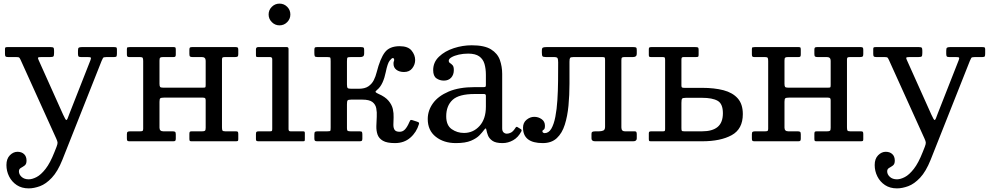

<svg xmlns="http://www.w3.org/2000/svg" viewBox="-20 -780 5466 1060"><path d="M15.5 131C15.5 153.3 20.4 174.3 30.2 194C40.1 213.7 54.2 229.6 72.5 241.8C90.8 253.9 112.8 260 138.5 260C157.8 260 178.6 255.9 200.8 247.8C222.9 239.6 244.8 224.1 266.2 201.2C287.8 178.4 307.2 145.3 324.5 102L541 -444C544.3 -452 547 -457.5 549 -460.5C551 -463.5 557.7 -465 569 -465H610C617.7 -465 622.2 -466.5 623.5 -469.5C624.8 -472.5 625.5 -477.7 625.5 -485V-508C625.5 -513.7 624.3 -517.1 622 -518.2C619.7 -519.4 615.7 -520 610 -520H431C422.7 -520 417.2 -518.8 414.5 -516.5C411.8 -514.2 410.5 -508.7 410.5 -500V-483C410.5 -476.3 411.4 -471.7 413.2 -469C415.1 -466.3 419.7 -465 427 -465H463C473.7 -465 479.8 -464 481.2 -462C482.8 -460 482.2 -455.3 479.5 -448L363.5 -153C359.2 -141.3 355.8 -132.5 353.5 -126.5C351.2 -120.5 348.7 -117.5 346 -117.5C343.3 -117.5 337.5 -127.3 328.5 -147L192.5 -450C189.2 -457 188.7 -461.2 191 -462.8C193.3 -464.2 199.7 -465 210 -465H257C266.7 -465 272.7 -466.2 275 -468.8C277.3 -471.2 278.5 -477.5 278.5 -487.5V-500C278.5 -508.7 277.4 -514.2 275.2 -516.5C273.1 -518.8 268 -520 260 -520H21C16.3 -520 12.9 -519.5 10.8 -518.5C8.6 -517.5 7.5 -514.7 7.5 -510V-482C7.5 -475 8.6 -470.4 10.8 -468.2C12.9 -466.1 17.7 -465 25 -465H68C78 -465 84.1 -464 86.2 -462C88.4 -460 91 -455.7 94 -449L290.5 -15C295.2 -5 297.6 2.6 297.8 7.8C297.9 12.9 296 20.7 292 31L280.5 60C264.8 100 248.5 130.8 231.5 152.5C214.5 174.2 198 189.2 182 197.5C166 205.8 151.5 210 138.5 210C122.2 210 109.1 205.5 99.2 196.5C89.4 187.5 84.5 177.3 84.5 166C84.5 157.3 88 151.1 95 147.2C102 143.4 109 138.9 116 133.8C123 128.6 126.5 119.7 126.5 107C126.5 91.3 121.9 79.2 112.8 70.8C103.6 62.2 91.5 58 76.5 58C61.2 58 47.2 64.4 34.5 77.2C21.8 90.1 15.5 108 15.5 131Z M1205.5 -77.5V-451C1205.5 -457.3 1206.8 -461.2 1209.2 -462.8C1211.8 -464.2 1216.2 -465 1222.5 -465H1277.5C1284.2 -465 1288.8 -465.9 1291.5 -467.8C1294.2 -469.6 1295.5 -474 1295.5 -481V-504C1295.5 -510.3 1294.7 -514.6 1293 -516.8C1291.3 -518.9 1287.5 -520 1281.5 -520H1039.5C1033.8 -520 1030.1 -519 1028.2 -517C1026.4 -515 1025.5 -511 1025.5 -505V-482C1025.5 -474.7 1026.8 -470 1029.2 -468C1031.8 -466 1036.3 -465 1043 -465H1094.5C1108.5 -465 1115.5 -458.2 1115.5 -444.5V-311C1115.5 -303.7 1114.8 -299.3 1113.5 -298C1112.2 -296.7 1107.8 -296 1100.5 -296H880.5C871.5 -296 865.9 -297.5 863.8 -300.5C861.6 -303.5 860.5 -309.2 860.5 -317.5V-445.5C860.5 -454.2 861.8 -459.6 864.5 -461.8C867.2 -463.9 872.5 -465 880.5 -465H938C943.3 -465 946.8 -466.1 948.2 -468.2C949.8 -470.4 950.5 -474.2 950.5 -479.5V-504.5C950.5 -510.2 950 -514.2 949 -516.5C948 -518.8 944.8 -520 939.5 -520H696C690.7 -520 686.8 -519.6 684.2 -518.8C681.8 -517.9 680.5 -514.7 680.5 -509V-480C680.5 -474.3 681.3 -470.4 683 -468.2C684.7 -466.1 688.2 -465 693.5 -465H752.5C761.2 -465 766.3 -463.4 768 -460.2C769.7 -457.1 770.5 -451.2 770.5 -442.5V-69C770.5 -62.7 769.3 -58.8 767 -57.2C764.7 -55.8 760.2 -55 753.5 -55H698.5C692.2 -55 687.6 -54.1 684.8 -52.2C681.9 -50.4 680.5 -46 680.5 -39V-16C680.5 -9.7 681.3 -5.4 683 -3.2C684.7 -1.1 688.5 0 694.5 0H936.5C942.2 0 945.9 -1 947.8 -3C949.6 -5 950.5 -9 950.5 -15V-38C950.5 -45.3 949.2 -50 946.8 -52C944.2 -54 939.7 -55 933 -55H881.5C867.5 -55 860.5 -61.8 860.5 -75.5V-218C860.5 -228.7 862.1 -235.2 865.2 -237.5C868.4 -239.8 875 -241 885 -241H1100C1106.3 -241 1110.5 -239.9 1112.5 -237.8C1114.5 -235.6 1115.5 -231.5 1115.5 -225.5V-74.5C1115.5 -65.8 1114.2 -60.4 1111.5 -58.2C1108.8 -56.1 1103.5 -55 1095.5 -55H1038C1032.7 -55 1029.2 -54 1027.8 -52C1026.2 -50 1025.5 -46.2 1025.5 -40.5V-15.5C1025.5 -10.2 1026 -6.2 1027 -3.8C1028 -1.2 1031.2 0 1036.5 0H1280C1285.7 0 1289.7 -0.5 1292 -1.5C1294.3 -2.5 1295.5 -5.7 1295.5 -11V-40C1295.5 -45.7 1294.8 -49.6 1293.2 -51.8C1291.8 -53.9 1288.2 -55 1282.5 -55H1223.5C1214.8 -55 1209.7 -56.6 1208 -59.8C1206.3 -62.9 1205.5 -68.8 1205.5 -77.5Z M1463 -700C1463 -683.7 1468.9 -669.6 1480.8 -657.8C1492.6 -645.9 1506.7 -640 1523 -640C1539.7 -640 1553.8 -645.9 1565.5 -657.8C1577.2 -669.6 1583 -683.7 1583 -700C1583 -716.7 1577.2 -730.8 1565.5 -742.5C1553.8 -754.2 1539.7 -760 1523 -760C1506.7 -760 1492.6 -754.2 1480.8 -742.5C1468.9 -730.8 1463 -716.7 1463 -700ZM1471 -465C1479 -465 1483 -461 1483 -453V-69C1483 -63.7 1482.5 -60 1481.5 -58C1480.5 -56 1477.2 -55 1471.5 -55H1409.5C1403.5 -55 1399.2 -54.2 1396.8 -52.5C1394.2 -50.8 1393 -46.7 1393 -40V-12C1393 -6.7 1394.2 -3.3 1396.5 -2C1398.8 -0.7 1402.8 0 1408.5 0H1653.5C1658.2 0 1660.9 -0.8 1661.8 -2.5C1662.6 -4.2 1663 -7.3 1663 -12V-45C1663 -49.7 1662.2 -52.5 1660.5 -53.5C1658.8 -54.5 1655.7 -55 1651 -55H1583.5C1576.5 -55 1573 -59 1573 -67V-509.5C1573 -516.5 1569.8 -520 1563.5 -520H1405C1397 -520 1393 -515.7 1393 -507V-477C1393 -472 1393.5 -468.8 1394.5 -467.2C1395.5 -465.8 1398.5 -465 1403.5 -465Z M2293 -95C2294.3 -99.3 2293.8 -102.3 2291.5 -104C2289.2 -105.7 2285.5 -107.3 2280.5 -109L2255.5 -117C2250.5 -118.7 2247.1 -118.2 2245.2 -115.8C2243.4 -113.2 2241.7 -110 2240 -106C2232.7 -88.7 2224.8 -75.4 2216.5 -66.2C2208.2 -57.1 2198.2 -52.5 2186.5 -52.5C2172.5 -52.5 2163.2 -56.1 2158.5 -63.2C2153.8 -70.4 2151.6 -80 2151.8 -92C2151.9 -104 2152.3 -117.4 2153 -132.2C2153.7 -147.1 2152.2 -162.3 2148.8 -178C2145.2 -193.7 2137.4 -208.8 2125.2 -223.5C2113.1 -238.2 2094.3 -251 2069 -262C2060.7 -265.7 2055.6 -268.8 2053.8 -271.5C2051.9 -274.2 2054.7 -278.3 2062 -284C2074 -293.7 2083.9 -307.2 2091.8 -324.5C2099.6 -341.8 2105.5 -360.7 2109.5 -381C2116.2 -414 2123.4 -435.3 2131.2 -445C2139.1 -454.7 2144.7 -459.5 2148 -459.5C2153.3 -459.5 2156 -456.3 2156 -450C2156 -445 2155.4 -442 2154.2 -441C2153.1 -440 2152.5 -435.7 2152.5 -428C2152.5 -414 2157.8 -402.9 2168.5 -394.8C2179.2 -386.6 2193.2 -382.5 2210.5 -382.5C2230.5 -382.5 2245.8 -389.4 2256.2 -403.2C2266.8 -417.1 2272 -432.2 2272 -448.5C2272 -467.2 2265.4 -484.6 2252.2 -500.8C2239.1 -516.9 2217.2 -525 2186.5 -525C2149.2 -525 2121.9 -513.8 2104.8 -491.2C2087.6 -468.8 2072.5 -432 2059.5 -381C2055.8 -365.7 2050.5 -351.1 2043.5 -337.2C2036.5 -323.4 2026.5 -312.1 2013.5 -303.2C2000.5 -294.4 1982.8 -290 1960.5 -290H1919C1908.3 -290 1901.8 -291.4 1899.2 -294.2C1896.8 -297.1 1895.5 -303.7 1895.5 -314V-441.5C1895.5 -453.2 1896.5 -460 1898.5 -462C1900.5 -464 1907.3 -465 1919 -465H1969.5C1975.8 -465 1980.9 -466.3 1984.8 -469C1988.6 -471.7 1990.5 -477.3 1990.5 -486V-503C1990.5 -510.7 1989.4 -515.4 1987.2 -517.2C1985.1 -519.1 1980.2 -520 1972.5 -520H1729.5C1723.2 -520 1719.2 -518.8 1717.8 -516.5C1716.2 -514.2 1715.5 -509.7 1715.5 -503V-487.5C1715.5 -478.5 1716.3 -472.5 1718 -469.5C1719.7 -466.5 1724.8 -465 1733.5 -465H1786C1796.7 -465 1802.6 -463.7 1803.8 -461C1804.9 -458.3 1805.5 -451.7 1805.5 -441V-76.5C1805.5 -66.5 1804.9 -60.4 1803.8 -58.2C1802.6 -56.1 1796.8 -55 1786.5 -55H1733.5C1726.5 -55 1721.8 -54 1719.2 -52C1716.8 -50 1715.5 -45.2 1715.5 -37.5V-16C1715.5 -9.7 1716.5 -5.4 1718.5 -3.2C1720.5 -1.1 1724.7 0 1731 0H1964C1970.7 0 1975.1 -0.8 1977.2 -2.5C1979.4 -4.2 1980.5 -8.2 1980.5 -14.5V-37C1980.5 -44.3 1979.7 -49.2 1978 -51.5C1976.3 -53.8 1972 -55 1965 -55H1915.5C1907.5 -55 1902.2 -55.9 1899.5 -57.8C1896.8 -59.6 1895.5 -64.3 1895.5 -72V-204C1895.5 -215 1896.6 -222.1 1898.8 -225.2C1900.9 -228.4 1907.5 -230 1918.5 -230H1980.5C2005.8 -230 2024.2 -225.7 2035.8 -217C2047.2 -208.3 2054.4 -196.8 2057.2 -182.5C2060.1 -168.2 2061 -152.5 2060 -135.5C2059 -118.5 2058.2 -101.5 2057.8 -84.5C2057.2 -67.5 2059.4 -51.8 2064.2 -37.5C2069.1 -23.2 2078.9 -11.7 2093.8 -3C2108.6 5.7 2130.8 10 2160.5 10C2194.2 10 2222.4 0.1 2245.2 -19.8C2268.1 -39.6 2284 -64.7 2293 -95Z M2341.5 -123C2341.5 -81 2356.2 -48.3 2385.8 -25C2415.2 -1.7 2452.2 10 2496.5 10C2531.8 10 2559.8 5.6 2580.5 -3.2C2601.2 -12.1 2616.8 -22.2 2627.5 -33.5C2638.2 -44.8 2646.2 -54.2 2651.5 -61.5C2656.2 -67.8 2659.4 -71 2661.2 -71C2663.1 -71 2664.5 -68 2665.5 -62C2666.8 -54 2669.6 -44.3 2673.8 -33C2677.9 -21.7 2686.1 -11.7 2698.2 -3C2710.4 5.7 2729 10 2754 10H2754.5C2774.8 10 2794.3 4.8 2813 -5.8C2831.7 -16.2 2846.8 -32.7 2858.5 -55C2860.8 -60.3 2859.8 -64.3 2855.5 -67L2837.5 -78C2833.2 -81.3 2829.3 -80.2 2826 -74.5C2817.3 -60.8 2809 -52 2801 -48C2793 -44 2785.5 -42 2778.5 -42C2771.5 -42 2765.4 -44.3 2760.2 -49C2755.1 -53.7 2752.5 -61 2752.5 -71V-372C2752.5 -399 2748.2 -424.6 2739.8 -448.8C2731.2 -472.9 2714.9 -492.5 2690.8 -507.5C2666.6 -522.5 2631.2 -530 2584.5 -530C2550.8 -530 2517.7 -524.7 2485 -514C2452.3 -503.3 2425.2 -487.8 2403.8 -467.2C2382.2 -446.8 2371.5 -422 2371.5 -393C2371.5 -371 2377.5 -355.8 2389.5 -347.5C2401.5 -339.2 2415.2 -335 2430.5 -335C2447.5 -335 2460.9 -340.4 2470.8 -351.2C2480.6 -362.1 2485.5 -376 2485.5 -393C2485.5 -406 2483.2 -415 2478.5 -420C2473.8 -425 2469.2 -428.9 2464.5 -431.8C2459.8 -434.6 2457.5 -439 2457.5 -445C2457.5 -451.7 2462.7 -458 2473 -464C2483.3 -470 2496.7 -474.8 2513 -478.5C2529.3 -482.2 2546.5 -484 2564.5 -484C2591.2 -484 2611.6 -478.9 2625.8 -468.8C2639.9 -458.6 2649.6 -444.7 2654.8 -427C2659.9 -409.3 2662.5 -389.3 2662.5 -367V-312C2662.5 -306 2661.8 -302.3 2660.2 -301C2658.8 -299.7 2655.2 -299 2649.5 -299H2600.5C2543.2 -299 2495.3 -290.8 2457 -274.5C2418.7 -258.2 2389.8 -236.7 2370.5 -210C2351.2 -183.3 2341.5 -154.3 2341.5 -123ZM2443.5 -138C2443.5 -176.7 2455.2 -206.8 2478.5 -228.5C2501.8 -250.2 2542.5 -261 2600.5 -261H2652.5C2659.2 -261 2662.5 -257.7 2662.5 -251V-191C2662.5 -145.7 2650.8 -110.2 2627.5 -84.5C2604.2 -58.8 2575.5 -46 2541.5 -46C2516.5 -46 2493.9 -53 2473.8 -67C2453.6 -81 2443.5 -104.7 2443.5 -138Z M2867.5 -75C2867.5 -18.3 2903.8 10 2976.5 10C3008.8 10 3034.8 0.8 3054.2 -17.5C3073.8 -35.8 3088.4 -60.6 3098.2 -91.8C3108.1 -122.9 3114.8 -158 3118.5 -197C3122.2 -236 3124 -276.3 3124 -318V-439C3124 -449.7 3125.1 -456.7 3127.2 -460C3129.4 -463.3 3135.8 -465 3146.5 -465H3305.5C3313.2 -465 3317.6 -463.8 3318.8 -461.5C3319.9 -459.2 3320.5 -454.7 3320.5 -448V-80C3320.5 -68.7 3317 -61.7 3310 -59C3303 -56.3 3295.2 -55 3286.5 -55H3268.5C3259.2 -55 3253 -54 3250 -52C3247 -50 3245.5 -46.3 3245.5 -41V-16C3245.5 -5.3 3252.2 0 3265.5 0H3475.5C3488.8 0 3495.5 -5.3 3495.5 -16V-39C3495.5 -43.7 3494.8 -47.5 3493.5 -50.5C3492.2 -53.5 3489.2 -55 3484.5 -55H3429.5C3416.8 -55 3410.5 -62.3 3410.5 -77V-447C3410.5 -455.3 3411.7 -460.4 3414 -462.2C3416.3 -464.1 3421.5 -465 3429.5 -465H3474.5C3480.8 -465 3485.9 -466.3 3489.8 -469C3493.6 -471.7 3495.5 -477.3 3495.5 -486V-503C3495.5 -510.7 3494.4 -515.4 3492.2 -517.2C3490.1 -519.1 3485.2 -520 3477.5 -520H2996.5C2987.5 -520 2981.1 -519.1 2977.2 -517.2C2973.4 -515.4 2971.5 -509.7 2971.5 -500V-490C2971.5 -479.3 2972.7 -472.5 2975 -469.5C2977.3 -466.5 2983.7 -465 2994 -465H3038C3049.3 -465 3056.1 -462.9 3058.2 -458.8C3060.4 -454.6 3061.5 -446.8 3061.5 -435.5C3061.5 -402.8 3061.3 -368.5 3061 -332.5C3060.7 -296.5 3059.4 -261.5 3057.2 -227.5C3055.1 -193.5 3051.3 -162.8 3046 -135.2C3040.7 -107.8 3033.2 -85.8 3023.8 -69.5C3014.2 -53.2 3001.8 -45 2986.5 -45C2984.2 -45 2981.6 -45.8 2978.8 -47.5C2975.9 -49.2 2974.5 -51.7 2974.5 -55C2974.5 -58.7 2976.8 -61.7 2981.5 -64C2986.2 -66.3 2988.5 -73.7 2988.5 -86C2988.5 -101.7 2982.4 -113.8 2970.2 -122.2C2958.1 -130.8 2944.5 -135 2929.5 -135C2914.5 -135 2900.4 -129.7 2887.2 -119C2874.1 -108.3 2867.5 -93.7 2867.5 -75Z M3573.5 0H3856C3924 0 3978.5 -11.2 4019.5 -33.8C4060.5 -56.2 4081 -95 4081 -150C4081 -186.7 4071.7 -215.6 4053 -236.8C4034.3 -257.9 4008.2 -272.9 3974.5 -281.8C3940.8 -290.6 3901.3 -295 3856 -295H3759C3753 -295 3748.7 -295.6 3746 -296.8C3743.3 -297.9 3742 -301.5 3742 -307.5V-450C3742 -455.7 3742.8 -459.6 3744.2 -461.8C3745.8 -463.9 3749.2 -465 3754.5 -465H3821.5C3828.5 -465 3832.8 -465.7 3834.5 -467C3836.2 -468.3 3837 -472.5 3837 -479.5V-505C3837 -512.3 3835.7 -516.7 3833 -518C3830.3 -519.3 3825.7 -520 3819 -520H3575.5C3570.5 -520 3567 -519.3 3565 -518C3563 -516.7 3562 -513.3 3562 -508V-477C3562 -471.7 3562.8 -468.3 3564.5 -467C3566.2 -465.7 3569.5 -465 3574.5 -465H3639C3645.3 -465 3649.1 -463.8 3650.2 -461.2C3651.4 -458.8 3652 -454.3 3652 -448V-68.5C3652 -63.5 3651.5 -60 3650.5 -58C3649.5 -56 3646.3 -55 3641 -55H3576C3571.7 -55 3568.2 -54.4 3565.8 -53.2C3563.2 -52.1 3562 -49 3562 -44V-13C3562 -7.7 3562.6 -4.2 3563.8 -2.5C3564.9 -0.8 3568.2 0 3573.5 0ZM3856 -55H3758.5C3750.5 -55 3745.8 -56 3744.2 -58C3742.8 -60 3742 -65 3742 -73V-212C3742 -224 3743.2 -231.7 3745.5 -235C3747.8 -238.3 3754.8 -240 3766.5 -240H3856C3894 -240 3922.7 -234.5 3942 -223.5C3961.3 -212.5 3971 -189.7 3971 -155C3971 -120.7 3961.3 -95.4 3942 -79.2C3922.7 -63.1 3894 -55 3856 -55Z M4656 -77.5V-451C4656 -457.3 4657.2 -461.2 4659.8 -462.8C4662.2 -464.2 4666.7 -465 4673 -465H4728C4734.7 -465 4739.3 -465.9 4742 -467.8C4744.7 -469.6 4746 -474 4746 -481V-504C4746 -510.3 4745.2 -514.6 4743.5 -516.8C4741.8 -518.9 4738 -520 4732 -520H4490C4484.3 -520 4480.6 -519 4478.8 -517C4476.9 -515 4476 -511 4476 -505V-482C4476 -474.7 4477.2 -470 4479.8 -468C4482.2 -466 4486.8 -465 4493.5 -465H4545C4559 -465 4566 -458.2 4566 -444.5V-311C4566 -303.7 4565.3 -299.3 4564 -298C4562.7 -296.7 4558.3 -296 4551 -296H4331C4322 -296 4316.4 -297.5 4314.2 -300.5C4312.1 -303.5 4311 -309.2 4311 -317.5V-445.5C4311 -454.2 4312.3 -459.6 4315 -461.8C4317.7 -463.9 4323 -465 4331 -465H4388.5C4393.8 -465 4397.2 -466.1 4398.8 -468.2C4400.2 -470.4 4401 -474.2 4401 -479.5V-504.5C4401 -510.2 4400.5 -514.2 4399.5 -516.5C4398.5 -518.8 4395.3 -520 4390 -520H4146.5C4141.2 -520 4137.2 -519.6 4134.8 -518.8C4132.2 -517.9 4131 -514.7 4131 -509V-480C4131 -474.3 4131.8 -470.4 4133.5 -468.2C4135.2 -466.1 4138.7 -465 4144 -465H4203C4211.7 -465 4216.8 -463.4 4218.5 -460.2C4220.2 -457.1 4221 -451.2 4221 -442.5V-69C4221 -62.7 4219.8 -58.8 4217.5 -57.2C4215.2 -55.8 4210.7 -55 4204 -55H4149C4142.7 -55 4138.1 -54.1 4135.2 -52.2C4132.4 -50.4 4131 -46 4131 -39V-16C4131 -9.7 4131.8 -5.4 4133.5 -3.2C4135.2 -1.1 4139 0 4145 0H4387C4392.7 0 4396.4 -1 4398.2 -3C4400.1 -5 4401 -9 4401 -15V-38C4401 -45.3 4399.8 -50 4397.2 -52C4394.8 -54 4390.2 -55 4383.5 -55H4332C4318 -55 4311 -61.8 4311 -75.5V-218C4311 -228.7 4312.6 -235.2 4315.8 -237.5C4318.9 -239.8 4325.5 -241 4335.5 -241H4550.5C4556.8 -241 4561 -239.9 4563 -237.8C4565 -235.6 4566 -231.5 4566 -225.5V-74.5C4566 -65.8 4564.7 -60.4 4562 -58.2C4559.3 -56.1 4554 -55 4546 -55H4488.5C4483.2 -55 4479.8 -54 4478.2 -52C4476.8 -50 4476 -46.2 4476 -40.5V-15.5C4476 -10.2 4476.5 -6.2 4477.5 -3.8C4478.5 -1.2 4481.7 0 4487 0H4730.5C4736.2 0 4740.2 -0.5 4742.5 -1.5C4744.8 -2.5 4746 -5.7 4746 -11V-40C4746 -45.7 4745.2 -49.6 4743.8 -51.8C4742.2 -53.9 4738.7 -55 4733 -55H4674C4665.3 -55 4660.2 -56.6 4658.5 -59.8C4656.8 -62.9 4656 -68.8 4656 -77.5Z M4809 131C4809 153.3 4813.9 174.3 4823.8 194C4833.6 213.7 4847.7 229.6 4866 241.8C4884.3 253.9 4906.3 260 4932 260C4951.3 260 4972.1 255.9 4994.2 247.8C5016.4 239.6 5038.2 224.1 5059.8 201.2C5081.2 178.4 5100.7 145.3 5118 102L5334.5 -444C5337.8 -452 5340.5 -457.5 5342.5 -460.5C5344.5 -463.5 5351.2 -465 5362.5 -465H5403.5C5411.2 -465 5415.7 -466.5 5417 -469.5C5418.3 -472.5 5419 -477.7 5419 -485V-508C5419 -513.7 5417.8 -517.1 5415.5 -518.2C5413.2 -519.4 5409.2 -520 5403.5 -520H5224.5C5216.2 -520 5210.7 -518.8 5208 -516.5C5205.3 -514.2 5204 -508.7 5204 -500V-483C5204 -476.3 5204.9 -471.7 5206.8 -469C5208.6 -466.3 5213.2 -465 5220.5 -465H5256.5C5267.2 -465 5273.2 -464 5274.8 -462C5276.2 -460 5275.7 -455.3 5273 -448L5157 -153C5152.7 -141.3 5149.3 -132.5 5147 -126.5C5144.7 -120.5 5142.2 -117.5 5139.5 -117.5C5136.8 -117.5 5131 -127.3 5122 -147L4986 -450C4982.7 -457 4982.2 -461.2 4984.5 -462.8C4986.8 -464.2 4993.2 -465 5003.5 -465H5050.5C5060.2 -465 5066.2 -466.2 5068.5 -468.8C5070.8 -471.2 5072 -477.5 5072 -487.5V-500C5072 -508.7 5070.9 -514.2 5068.8 -516.5C5066.6 -518.8 5061.5 -520 5053.5 -520H4814.5C4809.8 -520 4806.4 -519.5 4804.2 -518.5C4802.1 -517.5 4801 -514.7 4801 -510V-482C4801 -475 4802.1 -470.4 4804.2 -468.2C4806.4 -466.1 4811.2 -465 4818.5 -465H4861.5C4871.5 -465 4877.6 -464 4879.8 -462C4881.9 -460 4884.5 -455.7 4887.5 -449L5084 -15C5088.7 -5 5091.1 2.6 5091.2 7.8C5091.4 12.9 5089.5 20.7 5085.5 31L5074 60C5058.3 100 5042 130.8 5025 152.5C5008 174.2 4991.5 189.2 4975.5 197.5C4959.5 205.8 4945 210 4932 210C4915.7 210 4902.6 205.5 4892.8 196.5C4882.9 187.5 4878 177.3 4878 166C4878 157.3 4881.5 151.1 4888.5 147.2C4895.5 143.4 4902.5 138.9 4909.5 133.8C4916.5 128.6 4920 119.7 4920 107C4920 91.3 4915.4 79.2 4906.2 70.8C4897.1 62.2 4885 58 4870 58C4854.7 58 4840.7 64.4 4828 77.2C4815.3 90.1 4809 108 4809 131Z"/></svg>

Font: Besley*
Style: Regular
Weight: 400
Designer: Owen Earl
Foundry: indestructible type*
Version: Version 3.000; ttfautohint (v1.8.3)